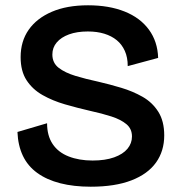

<svg xmlns="http://www.w3.org/2000/svg" viewBox="-20 -693 685 726"><path d="M323 13Q259 13 208 0Q157 -13 121 -39Q85 -65 66.5 -104Q48 -143 46 -194L158 -227Q158 -180 179 -148.5Q200 -117 239.5 -101.5Q279 -86 330 -86Q378 -86 411.5 -98Q445 -110 462 -130.5Q479 -151 479 -177Q479 -206 458 -223.5Q437 -241 401.5 -252.5Q366 -264 320 -274Q272 -285 225.5 -298.5Q179 -312 141 -333.5Q103 -355 80.5 -389.5Q58 -424 58 -477Q58 -537 88.5 -580.5Q119 -624 176 -648.5Q233 -673 313 -673Q392 -673 451 -649.5Q510 -626 543 -581Q576 -536 578 -474L463 -443Q463 -476 452 -500.5Q441 -525 421.5 -541Q402 -557 374.5 -565.5Q347 -574 312 -574Q271 -574 241 -563Q211 -552 194.5 -532.5Q178 -513 178 -487Q178 -455 202 -436.5Q226 -418 265.5 -406Q305 -394 352 -384Q395 -374 438.5 -361Q482 -348 519 -327Q556 -306 578.5 -270.5Q601 -235 601 -181Q601 -122 570 -78.5Q539 -35 477 -11Q415 13 323 13Z"/></svg>

Font: Bricolage Grotesque 16pt SemiBold
Style: Regular
Weight: 600
Version: Version 1.001;gftools[0.9.33.dev8+g029e19f]